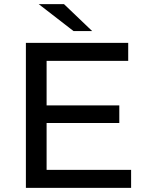

<svg xmlns="http://www.w3.org/2000/svg" viewBox="-20 -907 684 927"><path d="M613 -87H205V-313H556V-398H205V-613H599V-700H105V0H613ZM167 -887 335 -757H425L289 -887Z"/></svg>

Font: ICO Headline
Style: Regular
Weight: 500
Designer: Julieta Ulanovsky
Foundry: Julieta Ulanovsky
Version: Version 7.200